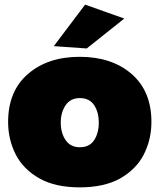

<svg xmlns="http://www.w3.org/2000/svg" viewBox="-20 -800 688 828"><path d="M324 8Q220 8 152 -29.5Q81 -69 48 -133.5Q15 -198 15 -274Q15 -407 100.5 -481Q186 -555 324 -555Q462 -555 547.5 -481Q633 -407 633 -274Q633 -199 600.5 -134.5Q568 -70 496.5 -29.5Q427.5 8 324 8ZM354 -591 212 -601 347 -780 516 -720ZM324 -165Q366 -165 386 -195.5Q406 -226 406 -271Q406 -316 386 -346.5Q366 -377 324 -377Q284 -377 263 -346.2Q242 -315.5 242 -271Q242 -226.5 263 -195.8Q284 -165 324 -165Z"/></svg>

Font: Argentum Novus Black
Style: Regular
Weight: 900
Designer: Julieta Ulanovsky (font) & Cristiano Sobral (main changes)
Foundry: Julieta Ulanovsky (font) & Cristiano Sobral (main changes)
Version: Version 3.00;November 27, 2020;FontCreator 13.0.0.2655 64-bi